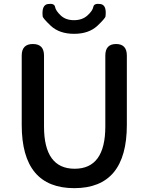

<svg xmlns="http://www.w3.org/2000/svg" viewBox="-20 -966 773 999"><path d="M93 -316V-677Q93 -737 151 -737Q209 -737 209 -677V-308Q209 -88 368.5 -88Q528 -88 528 -308V-677Q528 -737 584 -737Q640 -737 640 -677V-316Q640 13 366.5 13Q93 13 93 -316ZM244 -832Q203 -871 202 -881Q196 -940 229 -945Q263 -950 266.5 -930Q270 -910 296 -885.5Q322 -861 365 -861Q408 -861 435 -885.5Q462 -910 465.5 -930Q469 -950 503 -945Q536 -940 529 -881Q528 -871 487 -832Q442 -790 365.5 -790Q289 -790 244 -832Z"/></svg>

Font: Resource Han Rounded TW Medium
Style: Regular
Weight: 500
Designer: Cyano Hao (round all glyphs); Ryoko NISHIZUKA 西塚涼子 (kana, bopomofo & ideographs); Paul D. Hunt (Latin, Greek & Cyrillic)
Foundry: Cyano Hao
Version: 0.990